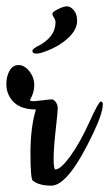

<svg xmlns="http://www.w3.org/2000/svg" viewBox="-20 -580 344 605"><path d="M87 -261 142 -267Q150 -267 156 -258Q162 -249 162 -239Q162 -229 155.5 -171Q149 -113 149 -79.5Q149 -46 155 -46Q172 -47 202 -88.5Q232 -130 261.5 -195Q291 -260 297.5 -260Q304 -260 304 -252Q304 -224 275 -163Q196 5 142 5Q103 5 83 -11Q76 -18 76 -98Q76 -178 93 -235Q35 -235 12 -272Q0 -291 0 -315Q0 -339 10 -357Q20 -375 38.5 -375Q57 -375 72.5 -355.5Q88 -336 88 -312Q88 -288 74 -264Q78 -261 87 -261ZM155 -509Q155 -517 150 -524.5Q145 -532 145 -537Q145 -542 162.5 -551Q180 -560 191 -560Q202 -560 212.5 -548Q223 -536 223 -514Q223 -480 180 -448Q160 -433 133.5 -422Q107 -411 94.5 -411Q82 -411 82 -420Q82 -425 96 -433Q154 -461 155 -509Z"/></svg>

Font: Cookie
Style: Regular
Weight: 400
Designer: Ania Kruk
Foundry: Ania Kruk
Version: Version 1.004